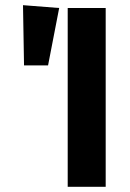

<svg xmlns="http://www.w3.org/2000/svg" viewBox="-20 -723 502 743"><path d="M69 -703 209 -692 166 -470H73ZM389 -692V0H242V-692Z"/></svg>

Font: Fira Sans SemiBold
Style: Regular
Weight: 600
Designer: bBox Type GmbH & Carrois Corporate GbR & Edenspiekermann AG
Foundry: bBox Type GmbH & Carrois Corporate GbR & Edenspiekermann AG
Version: Version 4.301;PS 004.301;hotconv 1.0.88;makeotf.lib2.5.64775